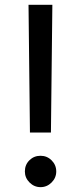

<svg xmlns="http://www.w3.org/2000/svg" viewBox="-20 -770 337 795"><path d="M98.1 -750H196.8L190.9 -221.2H104ZM83 -60.1Q83 -87.9 101.8 -106.4Q120.6 -125 147.9 -125Q174.8 -125 193.8 -106Q212.9 -86.9 212.9 -60.1Q212.9 -33.7 193.6 -14.4Q174.3 4.9 147.9 4.9Q121.6 4.9 102.3 -14.4Q83 -33.7 83 -60.1Z"/></svg>

Font: Oakes Grotesk Medium
Style: Regular
Weight: 500
Designer: Samuel Oakes
Foundry: Samuel Oakes
Version: Version 1.000;PS 001.000;hotconv 1.0.88;makeotf.lib2.5.64775